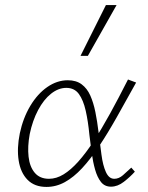

<svg xmlns="http://www.w3.org/2000/svg" viewBox="-20 -731 584 756"><path d="M163 5Q116 5 88.5 -23Q61 -51 53.5 -99Q46 -147 58 -206Q71 -267 99.5 -314.5Q128 -362 166.5 -388.5Q205 -415 247 -415Q280 -415 301.5 -399Q323 -383 335.5 -355Q348 -327 355.5 -290Q363 -253 368 -211Q374 -164 379.5 -122Q385 -80 397 -53.5Q409 -27 430 -27Q448 -27 464 -41Q480 -55 497 -71L511 -55Q492 -34 467.5 -15Q443 4 417 4Q392 4 377.5 -14.5Q363 -33 354.5 -63Q346 -93 341 -129Q336 -165 332 -200Q327 -253 317.5 -295Q308 -337 290.5 -361Q273 -385 241 -385Q210 -385 181 -362Q152 -339 130 -297.5Q108 -256 97 -203Q88 -154 92.5 -114Q97 -74 117 -50.5Q137 -27 173 -27Q202 -27 230.5 -44.5Q259 -62 288.5 -95Q318 -128 349 -175.5Q380 -223 413.5 -284Q447 -345 484 -418L516 -406Q475 -332 439.5 -269Q404 -206 370 -155Q336 -104 303 -68.5Q270 -33 235.5 -14Q201 5 163 5ZM297 -511 397 -711H439L326 -511Z"/></svg>

Font: Ysabeau Infant ExtraLight
Style: Italic
Weight: 250
Italic angle: -12°
Designer: Christian Thalmann (Catharsis Fonts)
Version: Version 2.001;gftools[0.9.30]; featfreeze: ss01,ss02,lnum